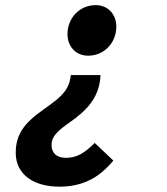

<svg xmlns="http://www.w3.org/2000/svg" viewBox="-20 -527 640 734"><path d="M364.2 -240H250.8C244.2 -182.4 214 -158.2 169.6 -125.2C100.4 -75.7 40.1 -35.3 40.1 56.3C40.1 144.6 114.3 186.6 206.8 186.6C298.9 186.6 360.9 150.3 413.3 86.8L342.1 19.4C305 56.2 275.4 76.4 232.1 76.4C198.8 76.4 177 60 177 27.3C177 -6.5 202 -27.8 246.8 -59.5C299 -96.5 361 -146.2 364.2 -240ZM346.2 -507.4C282.9 -507.4 238 -457 238 -396.6C238 -348.7 270.6 -314.1 316.5 -314.1C379.8 -314.1 424.7 -364.7 424.7 -425.2C424.7 -473 392.1 -507.4 346.2 -507.4Z"/></svg>

Font: Source Code Variable
Style: Italic
Weight: 400
Italic angle: -11°
Monospace: yes
Designer: Paul D. Hunt, Teo Tuominen
Foundry: Adobe Systems Incorporated
Version: Version 1.005;PS 1.0;hotconv 16.6.54;makeotf.lib2.5.65590